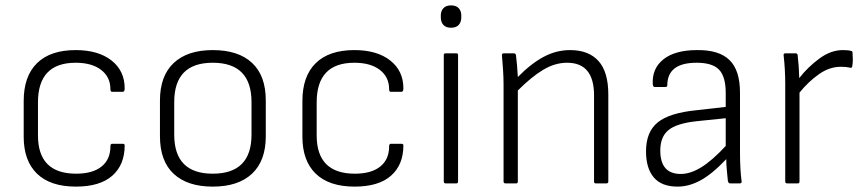

<svg xmlns="http://www.w3.org/2000/svg" viewBox="-20 -681 3208 713"><path d="M262 12Q167 12 117.5 -36Q68 -84 68 -173V-306Q68 -398 117.5 -446.5Q167 -495 261 -495Q345 -495 394 -456.5Q443 -418 443 -353Q443 -340 436 -340H396Q390 -340 390 -350Q390 -395 355.5 -421.5Q321 -448 261 -448Q121 -448 121 -301V-178Q121 -36 263 -36Q324 -36 357 -62.5Q390 -89 390 -137Q390 -147 396 -147H436Q443 -147 443 -141Q443 -69 397 -28.5Q351 12 262 12Z M770 12Q676 12 625 -35.5Q574 -83 574 -175V-308Q574 -399 625 -447Q676 -495 770 -495Q865 -495 916 -447.5Q967 -400 967 -308V-175Q967 -84 916 -36Q865 12 770 12ZM770 -36Q914 -36 914 -181V-302Q914 -448 770 -448Q627 -448 627 -302V-181Q627 -36 770 -36Z M1297 12Q1202 12 1152.5 -36Q1103 -84 1103 -173V-306Q1103 -398 1152.5 -446.5Q1202 -495 1296 -495Q1380 -495 1429 -456.5Q1478 -418 1478 -353Q1478 -340 1471 -340H1431Q1425 -340 1425 -350Q1425 -395 1390.5 -421.5Q1356 -448 1296 -448Q1156 -448 1156 -301V-178Q1156 -36 1298 -36Q1359 -36 1392 -62.5Q1425 -89 1425 -137Q1425 -147 1431 -147H1471Q1478 -147 1478 -141Q1478 -69 1432 -28.5Q1386 12 1297 12Z M1635 0Q1628 0 1628 -7V-477Q1628 -483 1635 -483H1675Q1681 -483 1681 -477V-7Q1681 0 1675 0ZM1655 -578Q1636 -578 1626.5 -588.5Q1617 -599 1617 -616V-624Q1617 -640 1626.5 -650.5Q1636 -661 1655 -661Q1674 -661 1683.5 -650.5Q1693 -640 1693 -624V-616Q1693 -599 1683.5 -588.5Q1674 -578 1655 -578Z M1857 0Q1850 0 1850 -7V-367Q1850 -393 1848 -423Q1846 -453 1844 -475Q1843 -483 1851 -483H1888Q1894 -483 1896 -477Q1898 -461 1900 -438.5Q1902 -416 1903 -395Q1952 -445 1999 -470Q2046 -495 2097 -495Q2166 -495 2202.5 -454.5Q2239 -414 2239 -330V-7Q2239 0 2232 0H2192Q2186 0 2186 -7V-327Q2186 -448 2086 -448Q2041 -448 1997.5 -422Q1954 -396 1903 -345V-7Q1903 0 1897 0Z M2496 12Q2437 12 2408 -22Q2379 -56 2379 -119Q2379 -191 2422.5 -226.5Q2466 -262 2569 -272L2675 -284V-336Q2675 -396 2650.5 -422Q2626 -448 2567 -448Q2458 -448 2458 -364Q2458 -358 2451 -358H2411Q2405 -358 2404 -369Q2401 -427 2444 -461Q2487 -495 2569 -495Q2650 -496 2689 -458Q2728 -420 2728 -337V-116Q2728 -84 2729.5 -57Q2731 -30 2734 -7Q2735 0 2727 0H2691Q2685 0 2683 -9Q2682 -23 2679.5 -45.5Q2677 -68 2677 -90Q2625 -35 2582 -11.5Q2539 12 2496 12ZM2432 -122Q2432 -35 2508 -35Q2544 -35 2584.5 -60Q2625 -85 2675 -139V-242L2568 -231Q2493 -223 2462.5 -198Q2432 -173 2432 -122Z M2903 0Q2896 0 2896 -7V-369Q2896 -423 2890 -476Q2889 -483 2897 -483H2934Q2941 -483 2942 -477Q2947 -435 2948 -391Q2979 -431 3022 -463Q3065 -495 3110 -495Q3130 -495 3140 -492Q3146 -491 3146 -485Q3147 -472 3147 -459.5Q3147 -447 3145 -436Q3145 -427 3135 -430Q3123 -433 3102 -433Q3060 -433 3020.5 -405Q2981 -377 2949 -337V-7Q2949 0 2943 0Z"/></svg>

Font: Sofia Sans Light
Style: Regular
Weight: 300
Designer: Botio Nikoltchev, Ani Petrova
Foundry: lettersoup
Version: Version 4.100; ttfautohint (v1.8.3)